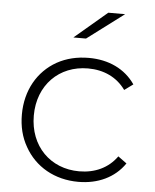

<svg xmlns="http://www.w3.org/2000/svg" viewBox="-52 -769 660 818"><g transform="rotate(5 277.5 -360.5)"><path d="M49 -261C49 -210 60 -165 83 -125C128 -44 212 4 313 4C397 4 468 -29 511 -92L474 -119C437 -67 380 -41 313 -41C190 -41 100 -130 100 -261C100 -392 190 -481 313 -481C380 -481 437 -455 474 -403L511 -430C468 -493 397 -526 313 -526C262 -526 217 -515 177 -493C97 -448 49 -364 49 -261ZM293 -607 450 -725H378L239 -607Z"/></g></svg>

Font: Montserrat Light
Style: Regular
Weight: 300
Designer: Julieta Ulanovsky
Foundry: Julieta Ulanovsky
Version: Version 7.200